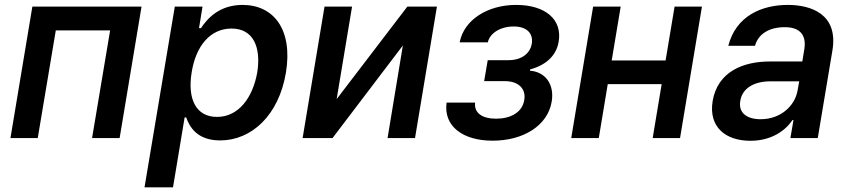

<svg xmlns="http://www.w3.org/2000/svg" viewBox="-20 -573 3527 797"><path d="M23.4 0H136.7L211.6 -446.7H437.1L362.2 0H476.6L567.5 -545.5H114.3Z M579.9 204.5H698.2L746.4 -85.6H752.8C766.3 -47.9 796.9 9.9 893.8 9.9C1023.8 9.9 1137.4 -93.8 1166.9 -271.7C1196.4 -451.3 1115.4 -552.6 986.9 -552.6C887.8 -552.6 838.8 -492.9 814.3 -456.3H806.1L820.7 -545.5H705.6ZM775.6 -272.7C793 -382.5 853 -454.5 941.1 -454.5C1031.6 -454.5 1064.3 -377.5 1047.9 -272.7C1029.1 -166.9 970.2 -87.7 880.7 -87.7C793.3 -87.7 757.5 -162.3 775.6 -272.7Z M1377.5 -161.6 1441.4 -545.5H1327.1L1236.2 0H1360.4L1652.3 -384.2L1588.8 0H1702.8L1793.7 -545.5H1670.8Z M1952.1 -147H1833.8C1820.3 -48.7 1901.6 11 2024.9 11C2152 11 2253.6 -51.1 2270.2 -151.6C2282 -223.7 2242.9 -275.2 2179.7 -279.5L2181.1 -285.2C2243.3 -301.5 2289.4 -340.2 2299 -399.9C2314.6 -490.4 2246.1 -552.6 2122.2 -552.6C2003.9 -552.6 1905.9 -490.4 1888.1 -397.4H2005C2013.5 -436.1 2058.2 -463.1 2112.2 -463.1C2166.9 -463.1 2194.2 -434.3 2187.5 -391.7C2180.8 -352.3 2146.7 -323.2 2090.6 -323.2H2004.6L1989.7 -236.2H2075.6C2132.5 -236.2 2164.4 -204.2 2156.2 -157.7C2147.7 -104.8 2097.3 -80.3 2039.1 -80.3C1981.9 -80.3 1947.1 -104 1952.1 -147Z M2556.5 -545.5H2442.1L2351.2 0H2465.6L2502.8 -223.7H2726.6L2689.3 0H2802.9L2893.8 -545.5H2780.2L2742.9 -322.1H2519.2Z M3094.8 11.4C3182.9 11.4 3241.1 -31.6 3269.5 -74.6H3273.8L3261 0H3374.6L3435.4 -363.6C3460.6 -515.3 3345.5 -552.6 3250.4 -552.6C3143.8 -552.6 3035.2 -508.2 3003.2 -382.8H3114C3127.1 -430.8 3171.2 -460.2 3237.9 -460.2C3301.8 -460.2 3327.8 -426.1 3318.9 -369.7L3310.4 -317.8H3175.8C3066.8 -317.8 2959.2 -277 2938.2 -153.4C2920.8 -46.5 2991.1 11.4 3094.8 11.4ZM3052.9 -154.1C3061.1 -207.4 3111.2 -235.4 3177.9 -235.4H3297.6L3290.5 -196C3278.8 -132.8 3220.2 -78.1 3137.4 -78.1C3080.3 -78.1 3044.4 -104.4 3052.9 -154.1Z"/></svg>

Font: Magic Ui Pro Semi Bold
Style: Italic
Weight: 600
Italic angle: -9.39999°
Designer: Stefan Endress, Andreas Faust
Version: Version 1.000;FEAKit 1.0